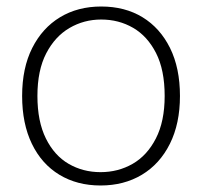

<svg xmlns="http://www.w3.org/2000/svg" viewBox="-20 -558 621 590"><path d="M289 12Q217 12 162.5 -21Q108 -54 78 -116Q48 -178 48 -263Q48 -349 79 -410.5Q110 -472 164.5 -505Q219 -538 291 -538Q364 -538 418 -505Q472 -472 502.5 -410.5Q533 -349 533 -263Q533 -178 502 -116Q471 -54 416 -21Q361 12 289 12ZM289 -29Q343 -29 387.5 -54.5Q432 -80 459 -132.5Q486 -185 486 -263Q486 -343 459.5 -395Q433 -447 389 -472.5Q345 -498 291 -498Q238 -498 193.5 -472Q149 -446 122 -394Q95 -342 95 -263Q95 -185 121 -132.5Q147 -80 191 -54.5Q235 -29 289 -29Z"/></svg>

Font: DM Sans 9pt ExtraLight
Style: Regular
Weight: 250
Version: Version 4.004;gftools[0.9.30]